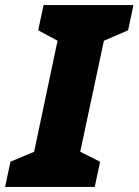

<svg xmlns="http://www.w3.org/2000/svg" viewBox="-57 -734 544 754"><path d="M-37 0H315L336 -99L258 -138L351 -574L446 -615L467 -714H114L93 -615L169 -574L77 -138L-16 -99Z"/></svg>

Font: Noto Sans UI SemiCondensed Black
Style: Italic
Weight: 900
Width: 4
Italic angle: -372°
Designer: Monotype Design Team
Foundry: Monotype Imaging Inc.
Version: Version 1.901